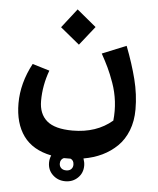

<svg xmlns="http://www.w3.org/2000/svg" viewBox="-58 -547 801 972"><g transform="rotate(5 342.0 -61.0)"><path d="M395 -416 318.8 -319.8 221.2 -399.9 296.9 -497.1ZM632.8 -18.1Q632.8 41.5 614 89.4Q595.2 137.2 562 169.7Q528.8 202.1 486.1 222.7Q443.4 243.2 392.1 252Q398.9 271.5 398.9 288.1Q398.9 325.7 373.3 350.3Q347.7 375 310.1 375Q272.5 375 246.3 350.3Q220.2 325.7 220.2 288.1Q220.2 269 228 251Q132.8 231.9 86.4 168Q40 104 40 2Q40 -100.6 94.2 -202.1L181.2 -175.8Q152.8 -98.6 152.8 -20Q152.8 46.4 193.6 81.3Q234.4 116.2 324.2 116.2Q445.8 116.2 525.9 47.9Q531.2 -1.5 525.4 -49.8Q519.5 -98.1 503.4 -143.1Q487.3 -188 473.1 -217.5Q459 -247.1 438 -285.2L560.1 -335Q593.8 -247.6 613.3 -170.7Q632.8 -93.8 632.8 -18.1ZM344.2 288.1Q344.2 266.1 327.1 258.8H312H293Q274.9 266.6 274.9 288.1Q274.9 301.8 284.2 310.8Q293.5 319.8 310.1 319.8Q326.2 319.8 335.2 310.8Q344.2 301.8 344.2 288.1Z"/></g></svg>

Font: FiraGO SemiBold
Style: Italic
Weight: 600
Italic angle: -8°
Designer: bBox Type GmbH
Foundry: bBox Type GmbH
Version: Version 1.001;PS 001.001;hotconv 1.0.88;makeotf.lib2.5.64775